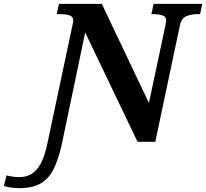

<svg xmlns="http://www.w3.org/2000/svg" viewBox="-178 -734 1067 994"><path d="M-76 240Q-103 240 -121.5 237Q-140 234 -158 229L-144 174Q-131 178 -112.5 180.5Q-94 183 -79 183Q-44 183 -16.5 167.5Q11 152 32 114.5Q53 77 67 10L195 -593Q201 -620 201 -627Q201 -649 181 -655Q161 -661 129 -661H116L127 -714H349L593 -201L677 -596Q679 -607 680.5 -615Q682 -623 682 -627Q682 -649 661.5 -655Q641 -661 609 -661H606L617 -714H869L858 -661H845Q814 -661 787.5 -650.5Q761 -640 753 -601L626 0H534L263 -566L144 3Q127 84 102 136.5Q77 189 34.5 214.5Q-8 240 -76 240Z"/></svg>

Font: Noto Serif
Style: Bold Italic
Weight: 700
Italic angle: -12°
Designer: Monotype Design Team
Foundry: Monotype Imaging Inc.
Version: Version 2.013